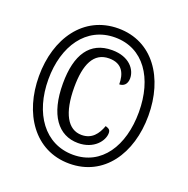

<svg xmlns="http://www.w3.org/2000/svg" viewBox="-130 -848 959 981"><g transform="rotate(20 349.0 -357.5)"><path d="M349 10C536 10 646 -151 646 -358C646 -563 538 -725 350 -725C162 -725 51 -563 51 -358C51 -156 159 10 349 10ZM352 -39C197 -39 102 -174 102 -359C102 -540 194 -676 350 -676C505 -676 594 -543 594 -358C594 -174 506 -39 352 -39ZM355 -104C442 -104 486 -164 486 -205C486 -223 478 -228 459 -234C442 -187 414 -149 358 -149C283 -149 240 -225 240 -366C240 -489 274 -565 358 -565C432 -565 451 -513 451 -458C474 -458 493 -473 493 -506C493 -553 452 -610 358 -610C237 -610 179 -521 179 -364C179 -194 247 -104 355 -104Z"/></g></svg>

Font: Noto Serif Condensed Extra
Style: Italic
Weight: 800
Width: 3
Italic angle: -12°
Designer: Monotype Design Team
Foundry: Monotype Imaging Inc.
Version: Version 1.901